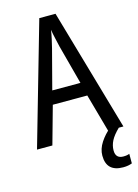

<svg xmlns="http://www.w3.org/2000/svg" viewBox="-137 -855 781 1086"><g transform="rotate(-15 253.5 -312.0)"><path d="M416 -66 354 -288H152L90 -66H0L205 -781H300L506 -66ZM274 -596Q269 -619 262 -648.5Q255 -678 252 -700Q248 -674 242 -647Q236 -620 230 -596L170 -367H335ZM417 51Q417 98 462 98Q474 98 482.5 96.5Q491 95 498 92V148Q488 152 475 154.5Q462 157 446 157Q348 157 348 63Q348 24 372.5 -13.5Q397 -51 432 -79L479 -66Q445 -33 431 -5.5Q417 22 417 51Z"/></g></svg>

Font: Noto Sans Malayalam UI Condensed
Style: Regular
Weight: 400
Width: 3
Designer: Jelle Bosma - Monotype Design Team
Foundry: Monotype Imaging Inc.
Version: Version 2.104; ttfautohint (v1.8.4.7-5d5b)